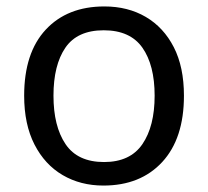

<svg xmlns="http://www.w3.org/2000/svg" viewBox="-20 -566 645 596"><path d="M551 -269Q551 -136 483.5 -63Q416 10 301 10Q230 10 174.5 -22.5Q119 -55 87 -117.5Q55 -180 55 -269Q55 -402 122 -474Q189 -546 304 -546Q377 -546 432.5 -513.5Q488 -481 519.5 -419.5Q551 -358 551 -269ZM146 -269Q146 -174 183.5 -118.5Q221 -63 303 -63Q384 -63 422 -118.5Q460 -174 460 -269Q460 -364 422 -418Q384 -472 302 -472Q220 -472 183 -418Q146 -364 146 -269Z"/></svg>

Font: Noto Sans Old North Arabian
Style: Regular
Weight: 400
Designer: Monotype Design Team
Foundry: Monotype Imaging Inc.
Version: Version 2.001; ttfautohint (v1.8.4.7-5d5b)